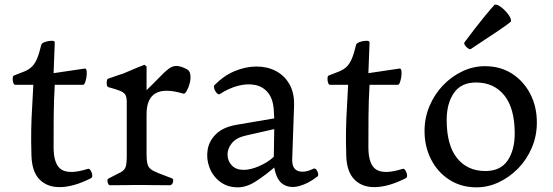

<svg xmlns="http://www.w3.org/2000/svg" viewBox="-20 -794 2374 824"><path d="M115 -126Q113 -188 114 -238Q115 -288 118 -334.5Q121 -381 123 -430H45Q40 -430 37 -439Q34 -448 34.5 -458Q35 -468 40 -470Q67 -480 85 -487.5Q103 -495 116 -507Q129 -519 138.5 -541Q148 -563 157 -601Q159 -609 173.5 -614Q188 -619 202 -619Q216 -619 215 -611L210 -480L345 -500Q351 -499 352 -488Q353 -477 351 -463.5Q349 -450 345 -439.5Q341 -429 335 -430H215Q211 -363 210.5 -297Q210 -231 210 -163Q210 -86 245 -65.5Q280 -45 356 -69Q363 -72 369 -62.5Q375 -53 376 -42.5Q377 -32 370 -29Q299 7 242 9Q185 11 151 -22.5Q117 -56 115 -126Z M552 0Q537 0 518.5 0.5Q500 1 452 1Q445 1 442 -12Q439 -25 446 -28Q482 -46 498.5 -55Q515 -64 519.5 -78.5Q524 -93 524 -125V-361Q523 -379 517.5 -388Q512 -397 495.5 -404Q479 -411 445 -420Q440 -422 438.5 -430Q437 -438 438.5 -446.5Q440 -455 443 -456Q449 -458 462 -462.5Q475 -467 489 -472Q503 -477 508 -478Q552 -497 569.5 -504Q587 -511 600 -516L609 -509V-407Q644 -441 666 -464Q688 -487 704 -499Q720 -511 737.5 -511Q755 -511 782 -497Q795 -490 797 -472.5Q799 -455 794 -436Q789 -417 781 -403.5Q773 -390 767 -392Q609 -440 609 -304V-131Q609 -106 612.5 -91.5Q616 -77 626.5 -68.5Q637 -60 658.5 -51.5Q680 -43 717 -29Q726 -26 722.5 -12.5Q719 1 708 1Q664 1 639 0.5Q614 0 599.5 0Q585 0 571 0Z M902 -430Q940 -469 986.5 -488.5Q1033 -508 1079 -508.5Q1125 -509 1162.5 -490Q1200 -471 1222 -433Q1244 -395 1242 -338L1234 -110Q1233 -69 1260 -60Q1287 -51 1325 -70Q1332 -73 1338 -65.5Q1344 -58 1345.5 -48Q1347 -38 1340 -35Q1303 -6 1264 4.5Q1225 15 1196 -2.5Q1167 -20 1157 -75Q1121 -44 1080 -17Q1039 10 1001 10Q956 10 924.5 -14Q893 -38 879 -75Q865 -112 871 -150.5Q877 -189 907 -218.5Q937 -248 993 -258L1157 -286L1155 -321Q1152 -370 1130 -396.5Q1108 -423 1074 -429.5Q1040 -436 1000.5 -425.5Q961 -415 923 -390Q917 -387 909.5 -395.5Q902 -404 899 -415.5Q896 -427 902 -430ZM1034 -212Q994 -203 975 -179.5Q956 -156 956.5 -129.5Q957 -103 975 -84Q993 -65 1026 -65Q1055 -65 1092 -81Q1129 -97 1155 -121L1157 -240Z M1466 -126Q1464 -188 1465 -238Q1466 -288 1469 -334.5Q1472 -381 1474 -430H1396Q1391 -430 1388 -439Q1385 -448 1385.5 -458Q1386 -468 1391 -470Q1418 -480 1436 -487.5Q1454 -495 1467 -507Q1480 -519 1489.5 -541Q1499 -563 1508 -601Q1510 -609 1524.5 -614Q1539 -619 1553 -619Q1567 -619 1566 -611L1561 -480L1696 -500Q1702 -499 1703 -488Q1704 -477 1702 -463.5Q1700 -450 1696 -439.5Q1692 -429 1686 -430H1566Q1562 -363 1561.5 -297Q1561 -231 1561 -163Q1561 -86 1596 -65.5Q1631 -45 1707 -69Q1714 -72 1720 -62.5Q1726 -53 1727 -42.5Q1728 -32 1721 -29Q1650 7 1593 9Q1536 11 1502 -22.5Q1468 -56 1466 -126Z M2025 10Q1959 10 1908.5 -22.5Q1858 -55 1830 -110Q1802 -165 1802 -232Q1802 -289 1823.5 -339.5Q1845 -390 1881.5 -428Q1918 -466 1964.5 -488Q2011 -510 2061 -510Q2128 -510 2178 -477.5Q2228 -445 2256 -390.5Q2284 -336 2284 -268Q2284 -210 2262 -159Q2240 -108 2203 -70.5Q2166 -33 2120 -11.5Q2074 10 2025 10ZM2063 -60Q2128 -60 2158.5 -105Q2189 -150 2189 -221Q2189 -329 2144.5 -384.5Q2100 -440 2023 -440Q1959 -440 1928 -395Q1897 -350 1897 -279Q1897 -171 1941.5 -115.5Q1986 -60 2063 -60ZM2001 -584Q1997 -581 1988.5 -586.5Q1980 -592 1975 -600.5Q1970 -609 1974 -613Q2023 -679 2058 -721.5Q2093 -764 2103 -774Q2115 -776 2132.5 -762Q2150 -748 2162.5 -730.5Q2175 -713 2173 -702Q2163 -692 2117 -661Q2071 -630 2001 -584Z"/></svg>

Font: Anvers
Style: Regular
Weight: 400
Designer: Ishtar van Looy
Version: Version 1.000